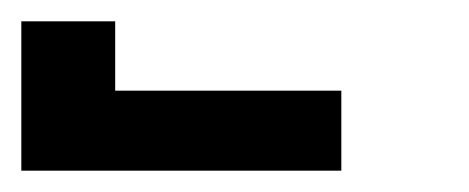

<svg xmlns="http://www.w3.org/2000/svg" viewBox="-420 -760 440 180"><path d="M-400 -600V-740H-312V-675H-100V-600Z"/></svg>

Font: Iosevka Term Curly Extrabold
Style: Regular
Weight: 800
Designer: Belleve Invis
Foundry: Belleve Invis
Version: Version 32.3.0